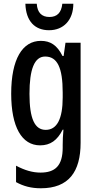

<svg xmlns="http://www.w3.org/2000/svg" viewBox="-20 -769 513 1029"><path d="M373 -749H314C309 -700 285 -678 245 -678C204 -678 180 -701 177 -749H116C119 -655 167 -607 243 -607C320 -607 373 -661 373 -749ZM199 -550C100 -550 40 -452 40 -267C40 -88 97 10 195 10C250 10 287 -17 316 -74H320C317 -44 316 -14 316 8V22C316 120 275 156 197 156C155 156 113 144 66 119V207C106 229 147 240 199 240C348 240 412 152 412 -4V-540H331L321 -469H315C286 -527 250 -550 199 -550ZM222 -466C287 -466 316 -407 316 -273V-247C316 -131 285 -73 225 -73C166 -73 138 -133 138 -266C138 -397 164 -466 222 -466Z"/></svg>

Font: Noto Sans Khmer ExtraCondensed Medium
Style: Regular
Weight: 500
Width: 2
Designer: Danh Hong and the Monotype Design Team
Foundry: Monotype Imaging Inc.
Version: Version 2.004